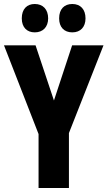

<svg xmlns="http://www.w3.org/2000/svg" viewBox="-20 -941 538 961"><path d="M89 -849C89 -804 115 -779 154 -779C195 -779 221 -806 221 -849C221 -894 195 -921 154 -921C115 -921 89 -896 89 -849ZM276 -849C276 -805 301 -779 342 -779C383 -779 408 -806 408 -849C408 -894 383 -921 342 -921C302 -921 276 -896 276 -849ZM250 -438 158 -714H0L173 -270V0H325V-275L498 -714H341Z"/></svg>

Font: Noto Sans Armenian ExtraCondensed ExtraBold
Style: Regular
Weight: 800
Width: 2
Designer: Monotype Design Team
Foundry: Monotype Imaging Inc.
Version: Version 2.008